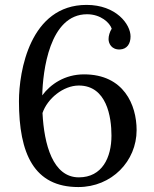

<svg xmlns="http://www.w3.org/2000/svg" viewBox="-20 -736 618 772"><path d="M296.9 -392.1C409.2 -392.1 428.2 -265.6 428.2 -190.9C428.2 -103 391.1 -22.9 296.9 -22.9C192.4 -22.9 157.2 -155.3 150.9 -281.7C170.4 -339.4 234.4 -392.1 296.9 -392.1ZM429.2 -620.6C420.9 -607.4 416.5 -591.8 416.5 -578.6C416.5 -561 428.7 -535.6 462.4 -537.1C491.2 -538.6 504.9 -560.5 504.9 -589.4C504.9 -638.7 446.8 -716.3 328.1 -716.3C100.1 -716.3 56.2 -448.2 56.2 -329.1C56.2 -117.2 117.2 16.1 294.9 16.1C429.2 16.1 529.3 -87.9 529.3 -212.9C529.3 -314 478 -437 317.9 -437C240.2 -437 182.6 -397 149.9 -352.5C151.9 -447.8 178.2 -678.7 330.1 -678.7C385.3 -678.7 421.4 -644.5 429.2 -620.6Z"/></svg>

Font: Parastoo
Style: Regular
Weight: 400
Foundry: Saber Rastikerdar (saber.rastikerdar@gmail.com)
Version: Version 2.0.1